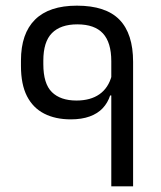

<svg xmlns="http://www.w3.org/2000/svg" viewBox="-20 -658 569 678"><path d="M450 -439.5Q450 -539 401.8 -588.5Q353.5 -638 251.5 -638Q153.5 -638 103.8 -588.8Q54 -539.5 54 -444V-425Q54 -360 75.2 -318.5Q96.5 -277 136 -256.8Q175.5 -236.5 230 -236.5Q268.5 -236.5 296.8 -246.8Q325 -257 342.8 -276Q360.5 -295 369 -321H376L374.5 -391Q363 -347.5 331.2 -325.2Q299.5 -303 250 -303Q193.5 -303 163.2 -332.8Q133 -362.5 133 -431.5V-444Q133 -510.5 163.5 -541.2Q194 -572 253 -572Q314 -572 343.5 -540Q373 -508 373 -442V0H450Z"/></svg>

Font: Anek Devanagari
Style: Regular
Weight: 400
Designer: Kailash Malviya (Devanagari) & Yesha Goshar (Latin)
Foundry: Ek Type
Version: Version 1.003